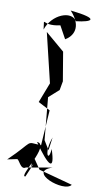

<svg xmlns="http://www.w3.org/2000/svg" viewBox="-168 -799 581 1056"><g transform="rotate(10 123.0 -271.5)"><path d="M-11 105C1 102 17 162 45 142L190 117C53 161 276 243 310 192L121 141C63 57 68 54 73 127C57 171 116 42 51 191C9 202 159 -4 81 -7C168 119 206 135 167 17C162 99 127 43 161 -46L151 27L120 -24L98 -260L154 -310L163 -360L136 -521L29 -612L99 -320L106 -365L52 -225L119 -190L106 7C12 3 70 -13 -64 116ZM135 -590C176 -613 213 -670 138 -751C307 -733 264 -708 176 -698C144 -752 38 -711 9 -622C1 -705 -11 -636 96 -661Z"/></g></svg>

Font: Asimov Silicon
Style: Regular
Weight: 400
Designer: Google
Version: Version 2.000980; 2014